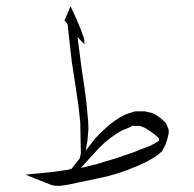

<svg xmlns="http://www.w3.org/2000/svg" viewBox="-20 -603 626 619"><path d="M240.7 -61.5 289.6 -73.2 324.7 -84 357.9 -93.8 379.4 -101.6 411.6 -112.3 430.2 -120.1 445.8 -126 463.4 -132.8 477.1 -139.6 492.7 -149.4V-157.2L478 -169.9L467.3 -177.7L449.7 -189.5L430.2 -197.3H406.7L393.1 -190.4L375.5 -183.6L356.9 -172.9L338.4 -160.2L318.8 -144.5L299.3 -126L268.1 -91.8ZM481 -97.7 453.6 -82 426.3 -69.3 385.3 -52.7 352.1 -42 324.7 -34.2 297.4 -28.3 261.2 -20.5 231.9 -14.6 200.7 -7.8 175.3 -3.9H158.7L145 -6.8L62 -40L149.9 -48.8L199.7 -55.7L211.4 -59.6L225.1 -77.1L236.8 -91.8L240.7 -108.4L238.8 -208L232.9 -262.7L221.2 -340.8L211.4 -404.3L197.8 -524.4L188 -537.1L207.5 -583L225.1 -544.9L240.7 -507.8L251.5 -476.6L252.4 -460L230 -483.4L242.7 -384.8L251.5 -326.2L258.3 -275.4L264.2 -210.9L265.1 -188.5L262.2 -151.4L256.3 -117.2L286.6 -156.2L301.3 -171.9L316.9 -186.5L330.6 -199.2L350.1 -213.9L366.7 -224.6L385.3 -234.4L415.5 -244.1H446.8L471.2 -238.3L482.9 -232.4L498.5 -221.7L515.1 -206.1L523.9 -184.6V-173.8L519 -152.3L512.2 -133.8L502.4 -115.2Z"/></svg>

Font: LaylaThuluth
Style: Regular
Weight: 400
Version: Version 2.0